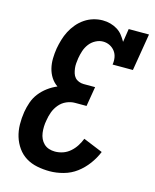

<svg xmlns="http://www.w3.org/2000/svg" viewBox="-113 -820 728 904"><g transform="rotate(15 251.0 -367.5)"><path d="M216 8Q185 8 155 2Q125 -4 100.5 -19Q76 -34 59 -58Q42 -82 33.5 -110Q25 -138 24.5 -169Q24 -200 29 -231Q33 -255 41.5 -279.5Q50 -304 66 -324.5Q82 -345 103.5 -361Q125 -377 149 -387Q130 -400 117.5 -419.5Q105 -439 99.5 -462Q94 -485 94.5 -509.5Q95 -534 99 -559Q103 -581 109.5 -603Q116 -625 126.5 -645.5Q137 -666 152.5 -684.5Q168 -703 188 -716.5Q208 -730 230.5 -736.5Q253 -743 275 -743Q295 -743 313 -738Q331 -733 346.5 -723.5Q362 -714 373 -700Q384 -686 393 -670L403 -735H502L472 -554H373Q376 -572 373 -589Q370 -606 360 -619Q350 -632 335 -639.5Q320 -647 302 -647Q284 -647 266 -637.5Q248 -628 236 -612Q224 -596 218 -577.5Q212 -559 209 -541Q207 -528 206 -515.5Q205 -503 206.5 -491Q208 -479 211.5 -467.5Q215 -456 222.5 -447.5Q230 -439 241.5 -434.5Q253 -430 265 -430H321L305 -334H249Q228 -334 207.5 -325Q187 -316 172.5 -298.5Q158 -281 150.5 -260.5Q143 -240 140 -219Q137 -204 136.5 -188.5Q136 -173 138 -158Q140 -143 146 -130Q152 -117 162.5 -107Q173 -97 187 -92.5Q201 -88 216 -88Q236 -88 255 -94.5Q274 -101 290 -115Q306 -129 317 -146.5Q328 -164 335 -182L430 -143Q417 -111 395.5 -82Q374 -53 346 -32Q318 -11 283.5 -1.5Q249 8 216 8Z"/></g></svg>

Font: Iosevka Curly Slab
Style: Bold Italic
Weight: 700
Italic angle: -9°
Monospace: yes
Designer: Belleve Invis
Foundry: Belleve Invis
Version: Version 22.1.2; ttfautohint (v1.8.4)